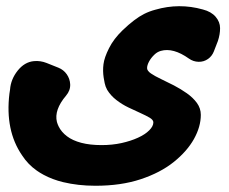

<svg xmlns="http://www.w3.org/2000/svg" viewBox="-20 -422 742 621"><path d="M636.3 -391.3C585.2 -405.7 533.9 -405.5 482.4 -390.6C469.7 -387.2 457.6 -382.7 446.3 -377C425.9 -366.8 402.5 -349 376.2 -323.8C357.4 -305.6 342.8 -286.5 332.7 -266.3C322.5 -246.1 316.5 -228.8 314.7 -214.3C312.8 -199.9 313.1 -185.5 315.3 -171C317.6 -156.6 319.7 -147.1 321.6 -142.4C323.5 -137.8 325.1 -134.1 326.5 -131.6C334.3 -118.8 344.4 -107.7 356.7 -98.3C368.9 -88.9 381.8 -80.9 395.4 -74.4C408.8 -68 421.7 -62 434.2 -56.4C446.4 -50.9 456.5 -45.8 464.3 -41.2C472.1 -36.4 476 -31.5 476 -26.3C476 -17.9 471.6 -9.3 462.7 -0.5C453.9 8.4 441.7 16.4 426.3 23.4C410.9 30.5 393.2 36.2 373.1 40.7C353 45.1 331.4 47.3 308.5 47.3C283.4 47.3 261.5 44.8 242.8 39.9C224 34.9 208.6 27.9 196.6 18.7C184.5 9.6 175.5 -1.1 169.5 -13.4C167.3 -18 165.5 -22.7 164.1 -27.6C157.7 -53.4 167.5 -81.8 193.6 -112.6C203.2 -123.9 207.7 -136.2 207 -149.6C206.4 -161.3 202.7 -172 195.9 -181.8C189.1 -191.5 180 -198.6 168.8 -203.1L130.5 -218.4C117.3 -223.6 103.7 -225.6 89.7 -224.3C69.4 -222.4 51.9 -212.1 37.1 -193.5C22.3 -174.8 14.1 -154.4 12.5 -132.3L10.5 -119.2C0.9 -39.8 14.5 26.8 51.3 80.3C63.9 99.9 79.9 116.5 99.1 129.9C105.5 134.4 112.6 138.8 120.4 143C120.5 143.1 120.6 143.1 120.7 143.2C139.8 153.5 161 161.5 184 167.1C216.4 174.9 251.1 178.8 288.2 178.8C343.5 178.9 392.4 171.8 435 157.7C477.5 143.6 513.1 125.1 541.8 102.1C570.5 79.1 592.3 54.3 607.2 27.8C622.1 1.1 629.5 -25 629.5 -50.5C629.5 -64.6 625.3 -77.4 617 -88.9C608.6 -100.4 597.8 -110.8 584.5 -120.2C571.2 -129.6 557.2 -138.1 542.6 -145.7C527.8 -153.3 513.8 -160.2 500.7 -166.4C487.3 -172.7 476.5 -178.7 468.2 -184.4C459.9 -190.1 455.7 -195.9 455.7 -201.6C455.7 -207.9 457.8 -214.9 462 -222.8C466.1 -230.6 472 -238.2 479.6 -245.5L479.7 -245.5C485.6 -251.3 492.5 -255.2 500.1 -257.4C526.6 -265 557 -256.7 591.1 -232.5C600.5 -225.8 610.9 -222.4 622.1 -222.1C633.4 -221.8 643.8 -224.9 653.1 -231.5C661.6 -237.6 667.7 -245.6 671.6 -255.5L684.7 -289.3C689.5 -303.8 691.9 -317.7 691.8 -331C691.8 -344.3 687 -356.5 677.5 -367.7C668 -378.8 654.2 -386.7 636.3 -391.3Z"/></svg>

Font: Qalbi
Style: Regular
Weight: 400
Version: Version 001.000